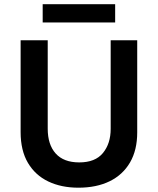

<svg xmlns="http://www.w3.org/2000/svg" viewBox="-20 -862 733 892"><path d="M344.2 10Q265 10 204.6 -18.8Q144.2 -47.5 110 -105Q75.8 -162.5 75.8 -248.3V-675H201.7V-264.2Q201.7 -190 238.8 -148.8Q275.8 -107.5 348.3 -107.5Q422.5 -107.5 458.3 -151.2Q494.2 -195 494.2 -263.3V-675H617.5V-246.7Q617.5 -165 584.2 -107.5Q550.8 -50 489.6 -20Q428.3 10 344.2 10ZM178.3 -757.5V-842.5H515V-757.5Z"/></svg>

Font: Funnel Sans SemiBold
Style: Regular
Weight: 600
Designer: NORD ID, Kristian Moeller
Foundry: Dicotype
Version: Version 1.000